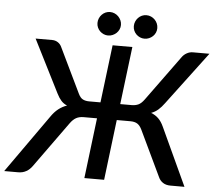

<svg xmlns="http://www.w3.org/2000/svg" viewBox="-91 -961 1155 1026"><g transform="rotate(5 487.0 -448.0)"><path d="M0 0ZM163 -720Q180 -720 193.5 -711.2Q207 -702.5 214 -687L330 -446.5Q340.5 -424.5 354.8 -417.5Q369 -410.5 388.5 -410.5H449L487 -720H593L555 -410.5H616.5Q636 -410.5 651.8 -417.5Q667.5 -424.5 683.5 -446.5L858.5 -687Q869 -702.5 884.8 -711.2Q900.5 -720 917.5 -720H1006.5L793.5 -436.5Q777.5 -414.5 761.2 -400.2Q745 -386 723.5 -378Q746.5 -369.5 763.2 -353.2Q780 -337 792.5 -309L935.5 0H860.5Q836 0 819.8 -10.8Q803.5 -21.5 795.5 -40L679 -284.5Q669 -305.5 654.8 -314.8Q640.5 -324 617 -324H544L504.5 0H398.5L438 -324H366.5Q343 -324 326.2 -314.8Q309.5 -305.5 294.5 -284.5L118.5 -40Q105.5 -21.5 86.8 -10.8Q68 0 43.5 0H-31.5L187 -309Q206 -337 226.8 -353.2Q247.5 -369.5 272.5 -378Q253.5 -386 240.8 -400.2Q228 -414.5 217 -436.5L74 -720ZM522 -832Q522 -819 516.8 -807.8Q511.5 -796.5 502.8 -788.2Q494 -780 482.5 -775Q471 -770 458 -770Q445.5 -770 434.2 -775Q423 -780 414.5 -788.2Q406 -796.5 401 -807.8Q396 -819 396 -832Q396 -845 401 -856.8Q406 -868.5 414.5 -877.2Q423 -886 434.2 -891Q445.5 -896 458 -896Q471 -896 482.5 -891Q494 -886 502.8 -877.2Q511.5 -868.5 516.8 -856.8Q522 -845 522 -832ZM717 -832Q717 -819 712 -807.8Q707 -796.5 698.2 -788.2Q689.5 -780 678 -775Q666.5 -770 653.5 -770Q640.5 -770 629.2 -775Q618 -780 609.5 -788.2Q601 -796.5 596 -807.8Q591 -819 591 -832Q591 -845 596 -856.8Q601 -868.5 609.5 -877.2Q618 -886 629.2 -891Q640.5 -896 653.5 -896Q666.5 -896 678 -891Q689.5 -886 698.2 -877.2Q707 -868.5 712 -856.8Q717 -845 717 -832Z"/></g></svg>

Font: Lato Semibold
Style: Italic
Weight: 600
Italic angle: -7°
Designer: Lukasz Dziedzic
Foundry: tyPoland Lukasz Dziedzic
Version: Version 2.006; 2014-01-15